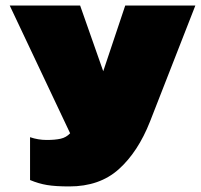

<svg xmlns="http://www.w3.org/2000/svg" viewBox="-20 -494 722 690"><path d="M229 176Q180 176 149.5 171Q119 166 88 153V-1Q117 9 148 9Q178 9 198 4.5Q218 0 232 -15L15 -474H268L351 -238L430 -474H682L519 -57Q476 52 407 114Q338 176 229 176Z"/></svg>

Font: Kanit Black
Style: Regular
Weight: 900
Designer: Katatrad Team
Foundry: CadsonDemak
Version: Version 2.000; ttfautohint (v1.8.3)